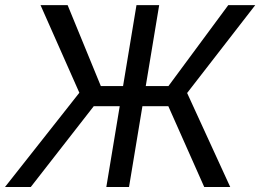

<svg xmlns="http://www.w3.org/2000/svg" viewBox="-42 -748 1041 768"><path d="M594.7 -727.5 474.1 0H383.3L503.9 -727.5ZM-22 0 275.4 -377 120.1 -727.5H228.5L361.3 -403.8H631.8L871.1 -727.5H979L706.5 -376L878.9 0H774.9L631.3 -323.2H333L81.1 0Z"/></svg>

Font: Inter 20pt
Style: Italic
Weight: 400
Italic angle: -9.3988°
Version: Version 4.001;git-66647c0bb